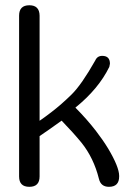

<svg xmlns="http://www.w3.org/2000/svg" viewBox="-20 -721 498 741"><path d="M439.9 -40Q439.9 0 400.4 0Q369.1 0 361.8 -30.8Q341.8 -111.3 294.4 -170.4Q263.2 -208.5 217.8 -255.4Q192.4 -236.8 170.4 -221.7Q143.6 -202.6 132.8 -195.8V-40Q132.8 0 93.3 0Q53.7 0 53.7 -40V-660.6Q53.7 -700.7 93.3 -700.7Q132.3 -700.7 132.8 -660.6V-254.9Q152.8 -268.6 178.2 -288.1Q217.8 -318.4 256.8 -356.9Q294.9 -394.5 347.7 -487.8Q355.5 -505.4 374.5 -505.4Q404.3 -505.4 404.3 -475.1L401.9 -462.9Q360.4 -377.9 271 -305.7Q315.9 -260.3 350.6 -215.3Q377 -181.2 397.5 -147.5Q439.9 -76.2 439.9 -42Z"/></svg>

Font: inglobal
Style: Regular
Weight: 400
Designer: Andrey Kochetov, Denis Davydov, Evgeny Yurtaev
Foundry: inglobal
Version: Version 1.00 September 25, 2014, initial release